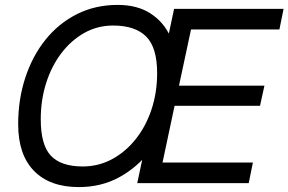

<svg xmlns="http://www.w3.org/2000/svg" viewBox="-20 -746 1175 782"><path d="M301 16Q183 16 118.5 -50Q54 -116 54 -240Q54 -341 83 -429.5Q112 -518 165.5 -584.5Q219 -651 293.5 -688.5Q368 -726 459 -726Q539 -726 592.5 -691.5Q646 -657 673 -598.5Q700 -540 700 -468Q700 -374 672 -287.5Q644 -201 591.5 -132.5Q539 -64 465.5 -24Q392 16 301 16ZM317 -68Q381 -68 436 -97.5Q491 -127 532.5 -179Q574 -231 597 -300Q620 -369 620 -448Q620 -553 575 -597.5Q530 -642 441 -642Q377 -642 323.5 -612Q270 -582 230 -529.5Q190 -477 168 -408Q146 -339 146 -260Q146 -155 187.5 -111.5Q229 -68 317 -68ZM539 0 689 -710H1135L1118 -626H758L709 -397H1057L1039 -315H691L642 -84H1010L993 0Z"/></svg>

Font: Geist
Style: Italic
Weight: 400
Italic angle: -12°
Designer: Basement.studio, Andrés Briganti, Mateo Zaragoza
Foundry: Basement.studio, Vercel, Andrés Briganti, Guido Ferreyra, Mateo Zaragoza
Version: Version 1.500